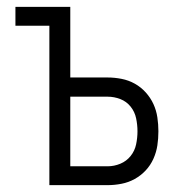

<svg xmlns="http://www.w3.org/2000/svg" viewBox="-20 -540 540 560"><path d="M124 0V-465H25V-520H185V-314H294Q314 -314 334.5 -310Q355 -306 373 -296Q391 -286 405 -270.5Q419 -255 427.5 -236.5Q436 -218 439 -197.5Q442 -177 442 -157Q442 -136 439 -116Q436 -96 427.5 -77Q419 -58 405 -43Q391 -28 373 -18Q355 -8 334.5 -4Q314 0 294 0ZM294 -55Q313 -55 331 -62.5Q349 -70 361 -85Q373 -100 377 -119Q381 -138 381 -157Q381 -176 377 -195Q373 -214 361 -229Q349 -244 331 -251Q313 -258 294 -258H185V-55Z"/></svg>

Font: Iosevka Fixed Light
Style: Regular
Weight: 300
Monospace: yes
Designer: Belleve Invis
Foundry: Belleve Invis
Version: Version 32.3.0